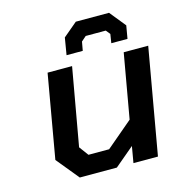

<svg xmlns="http://www.w3.org/2000/svg" viewBox="-107 -820 867 916"><g transform="rotate(-15 326.5 -361.5)"><path d="M265 -580 279 -664 349 -723H513L577 -644L566 -580H486L493 -624L476 -645H377L353 -624L345 -580ZM175 0 84 -111 156 -523H277L209 -140L243 -94H345L476 -205L532 -523H653L561 0H440L454 -81L358 0Z"/></g></svg>

Font: Tomorrow Medium
Style: Italic
Weight: 500
Italic angle: -10°
Designer: Tony de Marco, Monica Rizzolli
Foundry: Just in Type
Version: Version 2.002